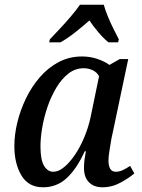

<svg xmlns="http://www.w3.org/2000/svg" viewBox="-20 -786 605 816"><path d="M163 10Q101 10 71 -40.5Q41 -91 41 -165Q41 -213 53.5 -265Q66 -317 90 -367Q114 -417 149 -457.5Q184 -498 229 -522Q274 -546 329 -546Q363 -546 394 -535.5Q425 -525 445 -510L489 -535H525L458 -217Q455 -206 451.5 -184.5Q448 -163 444.5 -141Q441 -119 441 -105Q441 -56 472 -56Q487 -56 502 -63Q517 -70 533 -81L551 -49Q529 -30 492.5 -10Q456 10 415 10Q379 10 358 -11.5Q337 -33 337 -71Q337 -91 339 -106.5Q341 -122 345 -143H340Q307 -70 264.5 -30Q222 10 163 10ZM206 -56Q229 -56 253 -76Q277 -96 299.5 -129.5Q322 -163 339 -204.5Q356 -246 365 -288L401 -462Q392 -479 374 -487.5Q356 -496 336 -496Q300 -496 271 -473.5Q242 -451 219.5 -413.5Q197 -376 182 -332Q167 -288 159.5 -244Q152 -200 152 -164Q152 -106 167.5 -81Q183 -56 206 -56ZM192 -619Q210 -638 234 -663.5Q258 -689 281 -716Q304 -743 320 -766H421Q427 -744 438 -717Q449 -690 462 -664Q475 -638 485 -619L482 -606H441Q420 -623 398 -649Q376 -675 360 -699Q332 -674 299.5 -648.5Q267 -623 237 -606H189Z"/></svg>

Font: Noto Serif SemiCondensed Medium
Style: Italic
Weight: 500
Width: 4
Italic angle: -12°
Designer: Monotype Design Team
Foundry: Monotype Imaging Inc.
Version: Version 2.013